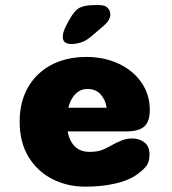

<svg xmlns="http://www.w3.org/2000/svg" viewBox="-20 -706 659 737"><path d="M307.5 10.5Q238 10.5 180.8 -18.8Q123.5 -48 89.5 -103.8Q55.5 -159.5 55.5 -239Q55.5 -298.5 74.8 -344.5Q94 -390.5 128.5 -422.5Q163 -454.5 209.2 -471Q255.5 -487.5 310 -487.5Q381 -487.5 436.2 -461.2Q491.5 -435 523.2 -389Q555 -343 555 -283.5Q555 -238.5 533.2 -220Q511.5 -201.5 464.5 -201.5H239.5Q244 -177 254.8 -159.5Q265.5 -142 282.8 -132.5Q300 -123 323 -123Q352.5 -123 370.8 -130Q389 -137 405 -146.5Q425.5 -158 445.2 -166.2Q465 -174.5 487 -174.5Q515.5 -174.5 534.8 -159Q554 -143.5 554 -112.5Q554 -82 538.5 -64.8Q523 -47.5 500.5 -32.5Q469 -11.5 418.2 -0.5Q367.5 10.5 307.5 10.5ZM242.5 -292.5H389.5Q385 -323 366.2 -343.8Q347.5 -364.5 315.5 -364.5Q297.5 -364.5 283 -355.8Q268.5 -347 258.2 -331Q248 -315 242.5 -292.5ZM253 -537Q240.5 -537 230.8 -542.8Q221 -548.5 221 -565Q221 -583.5 235.5 -610.5L245.5 -629Q266 -666.5 286.2 -676.5Q306.5 -686.5 344.5 -686.5H362Q382.5 -686.5 393 -676Q403.5 -665.5 403.5 -650Q403.5 -629 379 -608L333 -568.5Q310 -548.5 290.2 -542.8Q270.5 -537 253 -537Z"/></svg>

Font: Sono ExtraLight Monospace ExtraBold
Style: Regular
Weight: 800
Version: Version 2.112